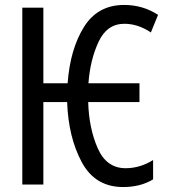

<svg xmlns="http://www.w3.org/2000/svg" viewBox="-20 -745 681 775"><path d="M477 10Q547 10 598 -21V-99Q545 -66 487 -66Q410 -66 374.5 -146.5Q339 -227 336 -333H543V-409H337Q344 -504 378 -576.5Q412 -649 482 -649Q537 -649 589 -614L618 -685Q557 -725 481 -725Q374 -725 318.5 -635.5Q263 -546 253 -409H155V-714H70V0H155V-333H251Q256 -191 310 -90.5Q364 10 477 10Z"/></svg>

Font: Noto Sans Display Condensed
Style: Regular
Weight: 400
Width: 3
Designer: Monotype Design Team
Foundry: Monotype Imaging Inc.
Version: Version 1.900